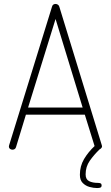

<svg xmlns="http://www.w3.org/2000/svg" viewBox="-20 -757 561 971"><path d="M43 0Q39 0 34.5 -2Q30 -4 27.5 -7.5Q25 -11 25 -16Q25 -20 26 -22L243 -723Q245 -731 250 -734Q255 -737 261 -737Q267 -737 272.5 -733.5Q278 -730 280 -723L495 -22Q496 -20 496 -17Q496 -13 493 -9Q490 -5 485.5 -2.5Q481 0 476 0Q471 0 466.5 -3Q462 -6 460 -13L409 -177H111L61 -13Q59 -6 54 -3Q49 0 43 0ZM122 -213H398L261 -661ZM471 194Q453 194 433 188.5Q413 183 398.5 168.5Q384 154 384 127Q384 83 405 47.5Q426 12 459 -19L485 -3Q455 26 434 56Q413 86 413 125Q413 150 430.5 159Q448 168 476 168Q484 168 489 170.5Q494 173 494 181Q494 188 489 191Q484 194 471 194Z"/></svg>

Font: Dosis ExtraLight ExtraLight
Style: Regular
Weight: 250
Version: Version 3.001; ttfautohint (v1.8.2)